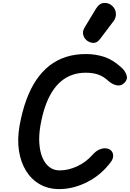

<svg xmlns="http://www.w3.org/2000/svg" viewBox="-20 -1300 893 1320"><path d="M387.5 0Q312.5 0 254.8 -32.5Q197 -65 160 -124Q123 -183 110.5 -262.5Q98 -342 114.5 -435.5Q132 -533.5 160.8 -612.2Q189.5 -691 229.5 -750.2Q269.5 -809.5 320.8 -849.2Q372 -889 434.5 -908.8Q497 -928.5 570.5 -928.5Q637.5 -928.5 697 -908.8Q756.5 -889 813.5 -837Q840.5 -813 850 -783.8Q859.5 -754.5 835.5 -730.5Q812 -707 782 -713.5Q752 -720 725.5 -743Q691.5 -775 654.8 -787.5Q618 -800 569.5 -800Q519.5 -800 477.2 -785.2Q435 -770.5 400 -741.2Q365 -712 337.5 -668Q310 -624 290 -565.8Q270 -507.5 257.5 -434.5Q246.5 -368.5 250.5 -312.8Q254.5 -257 272.2 -215.5Q290 -174 319.8 -151.2Q349.5 -128.5 389 -128.5Q450.5 -128.5 510.8 -156.8Q571 -185 615 -234.5Q640.5 -262.5 661.8 -271.5Q683 -280.5 700 -280.5Q728 -280.5 743 -265.8Q758 -251 758 -231Q758 -211 747 -193.5Q736 -176 709 -146.5Q647 -78.5 560.5 -39.2Q474 0 387.5 0ZM584.5 -1016.5Q561.5 -1030.5 553.2 -1056.8Q545 -1083 561.5 -1110.5L638.5 -1238Q662.5 -1278 695.2 -1279.8Q728 -1281.5 751 -1260Q774.5 -1239 776.8 -1209Q779 -1179 760.5 -1154.5L668 -1032Q649.5 -1007.5 627.8 -1005.5Q606 -1003.5 584.5 -1016.5Z"/></svg>

Font: Edu VIC WA NT Hand
Style: Regular
Weight: 400
Designer: Tina and Corey Anderson, Eben Sorkin, Mirko Velimirovic
Foundry: Google for Education
Version: Version 1.000